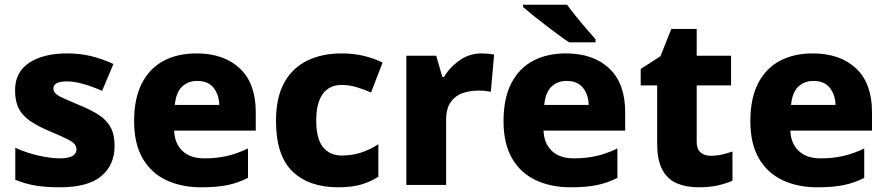

<svg xmlns="http://www.w3.org/2000/svg" viewBox="-20 -879 3768 816"><path d="M467 -259Q467 -178 410.5 -130.5Q354 -83 234 -83Q176 -83 132.5 -90Q89 -97 45 -115V-251Q93 -229 145 -217.5Q197 -206 233 -206Q271 -206 288 -216Q305 -226 305 -244Q305 -257 296.5 -267Q288 -277 262.5 -289.5Q237 -302 187 -323Q138 -344 106.5 -366Q75 -388 59.5 -418.5Q44 -449 44 -495Q44 -573 104.5 -612.5Q165 -652 265 -652Q318 -652 365 -641Q412 -630 462 -607L414 -493Q373 -511 334.5 -522Q296 -533 265 -533Q207 -533 207 -503Q207 -492 215.5 -482.5Q224 -473 248.5 -462Q273 -451 320 -431Q367 -412 400 -390.5Q433 -369 450 -338Q467 -307 467 -259Z M815 -652Q931 -652 999 -588.5Q1067 -525 1067 -402V-324H720Q722 -270 755 -238Q788 -206 849 -206Q901 -206 944.5 -216Q988 -226 1034 -248V-123Q993 -102 947.5 -92.5Q902 -83 835 -83Q752 -83 687.5 -113Q623 -143 586.5 -205.5Q550 -268 550 -364Q550 -461 583 -525Q616 -589 675.5 -620.5Q735 -652 815 -652ZM818 -535Q779 -535 753.5 -510.5Q728 -486 723 -433H912Q911 -476 888 -505.5Q865 -535 818 -535Z M1417 -83Q1293 -83 1223 -150.5Q1153 -218 1153 -365Q1153 -465 1188.5 -528.5Q1224 -592 1287 -622Q1350 -652 1431 -652Q1485 -652 1528.5 -641Q1572 -630 1606 -613L1557 -486Q1522 -501 1492 -509.5Q1462 -518 1431 -518Q1380 -518 1352 -480Q1324 -442 1324 -366Q1324 -289 1353 -253.5Q1382 -218 1432 -218Q1476 -218 1514.5 -230.5Q1553 -243 1588 -266V-128Q1554 -106 1514 -94.5Q1474 -83 1417 -83Z M2026 -652Q2039 -652 2055 -650.5Q2071 -649 2080 -647L2066 -489Q2057 -491 2043 -492.5Q2029 -494 2012 -494Q1980 -494 1948.5 -484Q1917 -474 1896.5 -446.5Q1876 -419 1876 -368V-93H1707V-642H1834L1860 -552H1867Q1891 -593 1933 -622.5Q1975 -652 2026 -652Z M2385 -652Q2501 -652 2569 -588.5Q2637 -525 2637 -402V-324H2290Q2292 -270 2325 -238Q2358 -206 2419 -206Q2471 -206 2514.5 -216Q2558 -226 2604 -248V-123Q2563 -102 2517.5 -92.5Q2472 -83 2405 -83Q2322 -83 2257.5 -113Q2193 -143 2156.5 -205.5Q2120 -268 2120 -364Q2120 -461 2153 -525Q2186 -589 2245.5 -620.5Q2305 -652 2385 -652ZM2388 -535Q2349 -535 2323.5 -510.5Q2298 -486 2293 -433H2482Q2481 -476 2458 -505.5Q2435 -535 2388 -535ZM2390 -859Q2406 -837 2428 -809.5Q2450 -782 2472.5 -756.5Q2495 -731 2511 -712V-699H2399Q2379 -712 2352.5 -731.5Q2326 -751 2297.5 -773Q2269 -795 2244 -815Q2219 -835 2203 -849V-859Z M3000 -217Q3025 -217 3047.5 -222Q3070 -227 3093 -235V-111Q3066 -99 3031 -91Q2996 -83 2948 -83Q2897 -83 2857.5 -99.5Q2818 -116 2795.5 -156.5Q2773 -197 2773 -269V-516H2703V-586L2787 -640L2833 -756H2941V-642H3087V-516H2941V-275Q2941 -246 2957 -231.5Q2973 -217 3000 -217Z M3434 -652Q3550 -652 3618 -588.5Q3686 -525 3686 -402V-324H3339Q3341 -270 3374 -238Q3407 -206 3468 -206Q3520 -206 3563.5 -216Q3607 -226 3653 -248V-123Q3612 -102 3566.5 -92.5Q3521 -83 3454 -83Q3371 -83 3306.5 -113Q3242 -143 3205.5 -205.5Q3169 -268 3169 -364Q3169 -461 3202 -525Q3235 -589 3294.5 -620.5Q3354 -652 3434 -652ZM3437 -535Q3398 -535 3372.5 -510.5Q3347 -486 3342 -433H3531Q3530 -476 3507 -505.5Q3484 -535 3437 -535Z"/></svg>

Font: Noto Sans Telugu UI ExtraBold
Style: Regular
Weight: 800
Designer: Jelle Bosma - Monotype Design Team
Foundry: Monotype Imaging Inc.
Version: Version 2.005; ttfautohint (v1.8.4.7-5d5b)